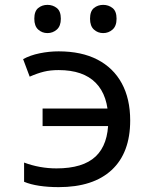

<svg xmlns="http://www.w3.org/2000/svg" viewBox="-20 -758 640 789"><path d="M221 11Q178 11 141.5 5.5Q105 0 79 -11V-90Q111 -78 144.5 -72Q178 -66 212 -66Q321 -66 373 -115Q425 -164 425 -264Q425 -365 373.5 -417.5Q322 -470 221 -470Q187 -470 160.5 -463.5Q134 -457 102 -443L75 -515Q104 -531 143 -539Q182 -547 221 -547Q315 -547 380.5 -513Q446 -479 480.5 -415.5Q515 -352 515 -263Q515 -130 439 -59.5Q363 11 221 11ZM155 -240V-312H438V-240ZM404 -622Q382 -622 366 -636.5Q350 -651 350 -681Q350 -712 366 -725Q382 -738 404 -738Q426 -738 442.5 -725Q459 -712 459 -681Q459 -651 442.5 -636.5Q426 -622 404 -622ZM175 -622Q153 -622 137 -636.5Q121 -651 121 -681Q121 -712 137 -725Q153 -738 175 -738Q197 -738 213.5 -725Q230 -712 230 -681Q230 -651 213.5 -636.5Q197 -622 175 -622Z"/></svg>

Font: Noto Sans Mono
Style: Regular
Weight: 400
Designer: Monotype Design Team
Foundry: Monotype Imaging Inc.
Version: Version 2.014